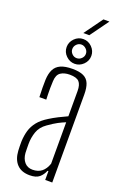

<svg xmlns="http://www.w3.org/2000/svg" viewBox="-172 -964 671 1023"><g transform="rotate(20 163.0 -452.5)"><path d="M140.5 5Q93.5 5 68 -21.8Q42.5 -48.5 39.5 -97Q39 -112 38.5 -123.8Q38 -135.5 38.5 -151Q40 -184 48.2 -212Q56.5 -240 76 -264.5Q95.5 -289 131.5 -311Q152 -324 179 -337.8Q206 -351.5 227.5 -361V-504Q227.5 -540 212.8 -556Q198 -572 159.5 -572Q128 -572 108 -558.5Q88 -545 86.5 -509Q85.5 -489 85.2 -469.8Q85 -450.5 85.5 -433.8Q86 -417 86.5 -404H47.5Q46 -433.5 46 -457.2Q46 -481 46.5 -502Q48 -537.5 59.5 -560.5Q71 -583.5 96 -594.8Q121 -606 162.5 -606Q202.5 -606 225.5 -595Q248.5 -584 258 -560.2Q267.5 -536.5 267.5 -499V0H227.5V-50H222.5Q213 -26 194.8 -10.5Q176.5 5 140.5 5ZM144.5 -28Q176 -28 196.2 -44Q216.5 -60 227.5 -92V-327Q207.5 -319 186.5 -308Q165.5 -297 134.5 -275Q101.5 -252 90 -218.8Q78.5 -185.5 78.5 -150Q78.5 -136 78.8 -122.5Q79 -109 79.5 -99Q82 -67 99 -47.5Q116 -28 144.5 -28ZM162.5 -635Q135 -635 113.8 -655.5Q92.5 -676 92.5 -705Q92.5 -733 113.2 -754Q134 -775 162.5 -775Q191 -775 211.8 -754Q232.5 -733 232.5 -705Q232.5 -676 211.5 -655.5Q190.5 -635 162.5 -635ZM162.5 -667Q178.5 -667 190 -678.5Q201.5 -690 201.5 -705Q201.5 -721 189.5 -732.5Q177.5 -744 162.5 -744Q147.5 -744 136 -732.5Q124.5 -721 124.5 -705Q124.5 -690 135.8 -678.5Q147 -667 162.5 -667ZM150.5 -805 226.5 -910H260.5L184.5 -805Z"/></g></svg>

Font: Big Shoulders Text Thin Thin
Style: Regular
Weight: 250
Version: Version 2.002